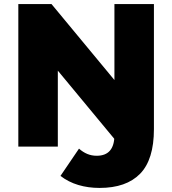

<svg xmlns="http://www.w3.org/2000/svg" viewBox="-20 -720 846 943"><path d="M70 0V-700H233L619 -234L573 0L187 -466H264V0ZM469 203Q413 203 364.5 188.5Q316 174 277 144L368 10Q387 27 408.5 36Q430 45 455 45Q542 45 542 -57V-700H736V-86Q736 64 668 133.5Q600 203 469 203Z"/></svg>

Font: MOST Montserrat ExtraBold
Style: Regular
Weight: 800
Designer: Julieta Ulanovsky
Foundry: Julieta Ulanovsky
Version: Version 8.000;March 11, 2024;FontCreator 15.0.0.2926 64-bit